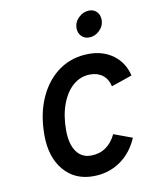

<svg xmlns="http://www.w3.org/2000/svg" viewBox="-82 -773 674 847"><g transform="rotate(-10 255.0 -349.5)"><path d="M267 12Q184.5 12 135.2 -46.8Q86 -105.5 86 -204Q86 -298.5 118.5 -370.5Q151 -442.5 208.5 -482.8Q266 -523 342 -523Q405.5 -523 450.8 -489.2Q496 -455.5 510 -396.5L417 -364.5Q409.5 -397.5 387.2 -415Q365 -432.5 331 -432.5Q288 -432.5 254.8 -404Q221.5 -375.5 202.8 -325Q184 -274.5 184 -209Q184 -147.5 207.5 -113.5Q231 -79.5 273.5 -79.5Q311 -79.5 339.5 -99Q368 -118.5 385.5 -155.5L468.5 -125Q441 -60 388.2 -24Q335.5 12 267 12ZM355 -594Q334.5 -594 321 -608.2Q307.5 -622.5 307.5 -643Q307.5 -671 328.5 -691Q349.5 -711 376 -711Q397 -711 410 -697Q423 -683 423 -662Q423 -634 402.5 -614Q382 -594 355 -594Z"/></g></svg>

Font: Overpass Medium
Style: Italic
Weight: 500
Italic angle: -10°
Designer: Delve Withrington, Dave Bailey, Thomas Jockin
Foundry: Delve Fonts LLC
Version: Version 4.000